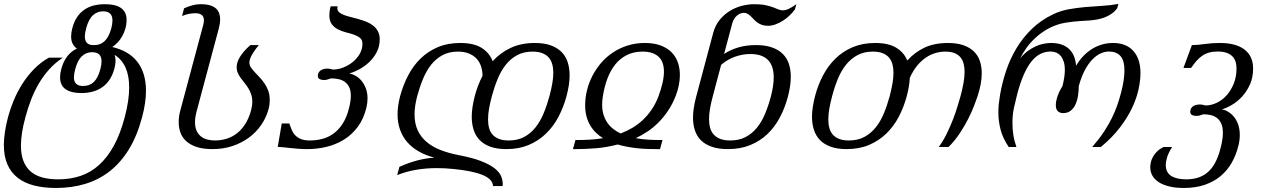

<svg xmlns="http://www.w3.org/2000/svg" viewBox="-45 -748 6445 977"><path d="M267.1 -397.5Q277.8 -437 297.9 -462.2Q317.9 -487.3 346.2 -501Q332 -510.7 324.5 -525.9Q316.9 -541 316.9 -562.5Q316.9 -582 323.2 -605.5Q332 -638.2 347.4 -661.1Q362.8 -684.1 384.3 -698.7Q405.8 -713.4 432.1 -720Q458.5 -726.6 489.3 -726.6Q514.6 -726.6 534.9 -722.2Q555.2 -717.8 569.3 -708.3Q583.5 -698.7 591.3 -683.6Q599.1 -668.5 599.1 -647.5Q599.1 -624 593 -602.8Q586.9 -581.5 576.7 -563.5Q566.4 -545.4 553.2 -531.5Q540 -517.6 526.4 -508.8Q566.4 -499.5 598.1 -481.4Q629.9 -463.4 652.1 -435.8Q674.3 -408.2 686 -370.8Q697.8 -333.5 697.8 -286.6Q697.8 -256.3 692.9 -222.4Q688 -188.5 677.7 -150.4Q652.3 -55.2 610.4 12.7Q568.4 80.6 512.5 124Q456.5 167.5 387.7 188Q318.8 208.5 239.7 208.5Q177.2 208.5 127.9 195.8Q78.6 183.1 44.4 156.2Q10.3 129.4 -7.6 87.9Q-25.4 46.4 -25.4 -10.7Q-25.4 -37.6 -20.3 -74.2Q-15.1 -110.8 -4.2 -152.1Q6.8 -193.4 24.7 -236.6Q42.5 -279.8 67.9 -320.1Q93.3 -360.4 127 -395.3Q160.6 -430.2 203.6 -454.6H274.9Q235.8 -428.7 205.8 -395.5Q175.8 -362.3 152.8 -323.2Q129.9 -284.2 113 -240.5Q96.2 -196.8 84 -150.4Q61.5 -67.9 61.5 -7.3Q61.5 38.1 74 70.6Q86.4 103 110.4 124Q134.3 145 169.7 154.8Q205.1 164.6 251.5 164.6Q313 164.6 365 147Q417 129.4 459.2 91.3Q501.5 53.2 534.2 -6.3Q566.9 -65.9 589.4 -150.4Q601.1 -194.3 606.7 -232.4Q612.3 -270.5 612.3 -303.2Q612.3 -422.4 538.1 -468.8Q543 -455.1 543 -439.9Q543 -430.2 541.3 -419.7Q539.6 -409.2 536.6 -397.5Q527.8 -365.2 512 -341.8Q496.1 -318.4 474.4 -303.5Q452.6 -288.6 425.8 -281.5Q398.9 -274.4 368.2 -274.4Q317.9 -274.4 289.3 -293.7Q260.7 -313 260.7 -355.5Q260.7 -375 267.1 -397.5ZM393.6 -604.5Q386.7 -578.6 386.7 -562Q386.7 -518.6 430.2 -518.6H436.5Q498.5 -518.6 521.5 -604.5Q527.3 -627 527.3 -644Q527.3 -690.4 479.5 -690.4Q449.7 -690.4 427.7 -670.2Q405.8 -649.9 393.6 -604.5ZM337.9 -396.5Q331.1 -370.6 331.1 -354Q331.1 -310.5 377.9 -310.5Q411.1 -310.5 432.4 -330.8Q453.6 -351.1 465.8 -396.5Q471.7 -418.9 471.7 -436Q471.7 -482.4 423.8 -482.4H420.9Q392.1 -481.4 370.8 -461.2Q349.6 -440.9 337.9 -396.5Z M989.3 -621.6Q990.7 -627 991.7 -632.8Q992.7 -638.7 992.7 -644.5Q992.7 -651.4 990.7 -658Q988.8 -664.6 983.9 -669.7Q979 -674.8 970.7 -677.7Q962.4 -680.7 949.7 -680.7Q932.6 -680.7 915.5 -677.2Q898.4 -673.8 881.3 -666.5L891.6 -705.6Q910.6 -714.4 932.4 -720.5Q954.1 -726.6 977.5 -726.6Q1005.9 -726.6 1024.9 -720.5Q1043.9 -714.4 1054.9 -703.9Q1065.9 -693.4 1070.6 -679.4Q1075.2 -665.5 1075.2 -649.9Q1075.2 -637.2 1073 -624.8Q1070.8 -612.3 1067.4 -599.6L956.1 -183.6Q947.3 -151.4 947.3 -126Q947.3 -101.6 954.8 -84Q962.4 -66.4 975.8 -55.2Q989.3 -43.9 1007.8 -38.6Q1026.4 -33.2 1048.3 -33.2Q1078.6 -33.2 1106.9 -41.7Q1135.3 -50.3 1159.4 -68.6Q1183.6 -86.9 1202.4 -116Q1221.2 -145 1232.4 -186Q1238.8 -209.5 1238.8 -230Q1238.8 -251.5 1232.9 -268.3Q1227.1 -285.2 1218.3 -299.6Q1209.5 -314 1199 -326.4Q1188.5 -338.9 1179.7 -351.3Q1170.9 -363.8 1165 -377Q1159.2 -390.1 1159.2 -405.8Q1159.2 -417 1162.6 -429.2Q1166 -441.4 1174.1 -455.3Q1182.1 -469.2 1195.6 -485.1Q1209 -501 1229 -518.6H1272Q1257.3 -500.5 1248 -486.8Q1238.8 -473.1 1233.4 -462.4Q1228 -451.7 1226.1 -443.4Q1224.1 -435.1 1224.1 -428.7Q1224.1 -416.5 1231.7 -405Q1239.3 -393.6 1251 -381.1Q1262.7 -368.7 1275.9 -354.7Q1289.1 -340.8 1300.8 -323.7Q1312.5 -306.6 1320.1 -285.9Q1327.6 -265.1 1327.6 -238.8Q1327.6 -227.5 1326.2 -215.6Q1324.7 -203.6 1320.8 -190.4Q1309.1 -147.9 1283.4 -111.1Q1257.8 -74.2 1220.7 -47.1Q1183.6 -20 1137 -4.6Q1090.3 10.7 1036.6 10.7Q986.8 10.7 953.9 -0.7Q920.9 -12.2 900.9 -31.2Q880.9 -50.3 872.6 -75Q864.3 -99.6 864.3 -126.5Q864.3 -155.8 872.6 -186Z M1531.2 -33.2Q1562 -33.2 1592.5 -40.5Q1623 -47.9 1649.9 -66.7Q1676.8 -85.4 1698 -117.7Q1719.2 -149.9 1731.4 -199.2Q1740.2 -234.9 1740.2 -259.8Q1740.2 -288.6 1731 -306.2Q1721.7 -323.7 1707 -333.3Q1692.4 -342.8 1674.3 -345.9Q1656.2 -349.1 1639.2 -349.1Q1629.4 -345.2 1620.4 -343Q1611.3 -340.8 1603.5 -340.8Q1590.3 -340.8 1581.3 -345.5Q1572.3 -350.1 1572.3 -361.3Q1572.3 -372.1 1576.7 -379.2Q1581.1 -386.2 1588.1 -390.6Q1595.2 -395 1604 -397Q1612.8 -398.9 1621.6 -398.9Q1629.4 -398.9 1636.2 -397.2Q1643.1 -395.5 1649.4 -394Q1674.3 -394 1700.7 -404.1Q1727.1 -414.1 1749 -431.6Q1771 -449.2 1785.2 -473.4Q1799.3 -497.6 1799.3 -525.9Q1799.3 -544.9 1786.9 -555.2Q1774.4 -565.4 1755.6 -571.8Q1736.8 -578.1 1715.1 -583.5Q1693.4 -588.9 1674.6 -598.6Q1655.8 -608.4 1643.3 -625Q1630.9 -641.6 1630.9 -670.4Q1630.9 -680.2 1632.3 -691.4Q1633.8 -702.6 1637.7 -715.8H1672.9Q1671.4 -710.4 1671.4 -706.1Q1671.4 -693.8 1680.7 -685.8Q1689.9 -677.7 1705.1 -671.9Q1720.2 -666 1739.7 -661.4Q1759.3 -656.7 1779.3 -650.9Q1799.3 -645 1818.8 -637.5Q1838.4 -629.9 1853.5 -617.9Q1868.7 -606 1877.9 -589.1Q1887.2 -572.3 1887.2 -548.3Q1887.2 -510.3 1870.8 -480.5Q1854.5 -450.7 1830.8 -429.2Q1807.1 -407.7 1780.3 -393.8Q1753.4 -379.9 1732.4 -374Q1750 -371.1 1766.6 -361.1Q1783.2 -351.1 1796.1 -335Q1809.1 -318.8 1817.1 -296.9Q1825.2 -274.9 1825.2 -247.6Q1825.2 -224.6 1819.3 -199.2Q1805.2 -142.1 1775.1 -102.1Q1745.1 -62 1704.6 -37.1Q1664.1 -12.2 1616.2 -0.7Q1568.4 10.7 1519.5 10.7Q1494.1 10.7 1472.9 9Q1451.7 7.3 1433.6 5.4Q1415.5 3.4 1399.4 1.7Q1383.3 0 1368.2 0L1388.7 -119.6H1427.2Q1432.6 -103.5 1439 -87.9Q1445.3 -72.3 1456.5 -60.3Q1467.8 -48.3 1485.6 -40.8Q1503.4 -33.2 1531.2 -33.2Z M2078.1 -259.3Q2064.5 -208 2064.5 -166Q2064.5 -119.1 2080.6 -84.7Q2096.7 -50.3 2126.2 -25.4Q2155.8 -0.5 2197.3 15.6Q2238.8 31.7 2289.6 41.5Q2358.9 54.7 2402.3 71.5Q2445.8 88.4 2470.5 107.4Q2495.1 126.5 2504.2 147Q2513.2 167.5 2513.2 188Q2513.2 190.9 2512.9 193.6Q2512.7 196.3 2512.7 198.7H2463.9Q2462.9 180.2 2448.7 166Q2434.6 151.9 2408.2 141.4Q2381.8 130.9 2344.7 123.5Q2307.6 116.2 2261.2 111.8Q2218.8 107.4 2177.7 107.4Q2123 107.4 2072.5 116Q2022 124.5 1976.1 143.1L1987.3 101.1Q2032.2 80.6 2077.9 68.6Q2123.5 56.6 2166 54.2Q2122.1 43 2087.4 23.4Q2052.7 3.9 2028.3 -23.7Q2003.9 -51.3 1991 -87.2Q1978 -123 1978 -166.5Q1978 -209.5 1991.2 -259.3Q2006.3 -315.4 2032 -364.5Q2057.6 -413.6 2095.2 -450.2Q2132.8 -486.8 2182.9 -508.1Q2232.9 -529.3 2296.9 -529.3Q2366.2 -529.3 2406 -504.2Q2445.8 -479 2461.9 -436.5Q2500.5 -479.5 2553.7 -504.4Q2606.9 -529.3 2676.8 -529.3Q2724.1 -529.3 2757.8 -517.1Q2791.5 -504.9 2812.7 -483.2Q2834 -461.4 2843.8 -431.2Q2853.5 -400.9 2853.5 -364.7Q2853.5 -339.8 2849.4 -313.5Q2845.2 -287.1 2837.9 -259.3Q2822.8 -203.1 2797.1 -154.1Q2771.5 -105 2733.6 -68.4Q2695.8 -31.7 2645.8 -10.5Q2595.7 10.7 2532.2 10.7Q2484.4 10.7 2450.9 -1.2Q2417.5 -13.2 2396.2 -34.9Q2375 -56.6 2365.2 -86.9Q2355.5 -117.2 2355.5 -153.3Q2355.5 -176.8 2359.4 -203.4Q2363.3 -230 2370.4 -257.3Q2377.4 -284.7 2387.5 -311.3Q2397.5 -337.9 2410.2 -361.8Q2410.2 -388.2 2402.6 -410.9Q2395 -433.6 2379.6 -450Q2364.3 -466.3 2340.8 -475.8Q2317.4 -485.4 2285.2 -485.4Q2240.2 -485.4 2207 -467.5Q2173.8 -449.7 2149.4 -419.2Q2125 -388.7 2107.9 -347.4Q2090.8 -306.2 2078.1 -259.3ZM2458 -259.3Q2449.2 -226.6 2443.8 -196.8Q2438.5 -167 2438.5 -140.6Q2438.5 -116.2 2443.8 -96.4Q2449.2 -76.7 2461.7 -62.7Q2474.1 -48.8 2494.4 -41Q2514.6 -33.2 2543.9 -33.2Q2588.9 -33.2 2622.1 -51Q2655.3 -68.8 2679.7 -99.4Q2704.1 -129.9 2721.2 -171.1Q2738.3 -212.4 2751 -259.3Q2759.8 -292 2765.1 -321.8Q2770.5 -351.6 2770.5 -377.9Q2770.5 -401.9 2764.9 -421.9Q2759.3 -441.9 2746.8 -455.8Q2734.4 -469.7 2714.4 -477.5Q2694.3 -485.4 2665 -485.4Q2620.1 -485.4 2586.9 -467.5Q2553.7 -449.7 2529.3 -419.2Q2504.9 -388.7 2487.8 -347.4Q2470.7 -306.2 2458 -259.3Z M2900.9 -35.6Q2925.8 -35.6 2957.3 -37.4Q2988.8 -39.1 3023.4 -44.9Q3003.4 -57.1 2986.8 -73.5Q2970.2 -89.8 2958 -110.6Q2945.8 -131.3 2939.2 -156.7Q2932.6 -182.1 2932.6 -213.4Q2932.6 -250.5 2941.9 -288.3Q2951.2 -326.2 2969 -361.1Q2986.8 -396 3012.9 -426.8Q3039.1 -457.5 3072.8 -480.2Q3106.4 -502.9 3147.7 -516.1Q3189 -529.3 3236.8 -529.3Q3283.2 -529.3 3316.9 -516.6Q3350.6 -503.9 3372.3 -481.9Q3394 -460 3404.3 -430.4Q3414.6 -400.9 3414.6 -366.7Q3414.6 -340.8 3409.2 -313.7Q3403.8 -286.6 3393.1 -259.3Q3377 -218.3 3354.7 -185.1Q3332.5 -151.9 3306.4 -125.5Q3280.3 -99.1 3250.7 -79.3Q3221.2 -59.6 3189.9 -44.9Q3221.7 -39.1 3252.2 -37.4Q3282.7 -35.6 3308.1 -35.6H3326.2L3313.5 10.7H3295.4Q3273.9 10.7 3250 10Q3226.1 9.3 3200.4 6.6Q3174.8 3.9 3148.9 -0.7Q3123 -5.4 3098.1 -12.7Q3039.6 2.4 2985.4 6.6Q2931.2 10.7 2888.7 10.7H2870.6L2883.3 -35.6ZM3225.1 -485.4Q3179.7 -485.4 3145 -468Q3110.4 -450.7 3085.9 -420.2Q3061.5 -389.6 3045.9 -348.4Q3030.3 -307.1 3022.9 -259.3Q3021 -248 3020 -237.3Q3019 -226.6 3019 -216.3Q3019 -187 3026.1 -164.1Q3033.2 -141.1 3045.9 -123Q3058.6 -105 3075.9 -91.6Q3093.3 -78.1 3113.3 -68.8Q3142.6 -80.1 3170.9 -96.4Q3199.2 -112.8 3224.4 -136Q3249.5 -159.2 3270.5 -189.7Q3291.5 -220.2 3306.2 -259.3Q3318.8 -293.9 3326.2 -325.4Q3333.5 -356.9 3333.5 -383.3Q3333.5 -406.7 3327.4 -425.5Q3321.3 -444.3 3308.1 -457.5Q3294.9 -470.7 3274.4 -478Q3253.9 -485.4 3225.1 -485.4Z M3584 -580.1Q3594.7 -620.1 3617.9 -647.9Q3641.1 -675.8 3670.4 -693.4Q3699.7 -710.9 3731.7 -718.8Q3763.7 -726.6 3792.5 -726.6Q3827.6 -726.6 3850.3 -721.7Q3873 -716.8 3888.7 -710.9Q3904.3 -705.1 3915.5 -700.2Q3926.8 -695.3 3939 -695.3Q3951.2 -695.3 3966.8 -702.1Q3982.4 -709 4007.3 -726.6L4000 -700.2Q3988.8 -684.6 3973.4 -669.7Q3958 -654.8 3939.7 -643.1Q3921.4 -631.3 3901.6 -624Q3881.8 -616.7 3862.8 -616.7Q3844.7 -616.7 3831.5 -621.6Q3818.4 -626.5 3808.3 -633.8Q3798.3 -641.1 3790.5 -649.7Q3782.7 -658.2 3775.1 -665.5Q3767.6 -672.9 3759 -677.7Q3750.5 -682.6 3739.7 -682.6Q3731 -682.6 3721.9 -679Q3712.9 -675.3 3704.8 -668.5Q3696.8 -661.6 3690.7 -651.6Q3684.6 -641.6 3681.2 -629.4L3639.6 -473.6Q3672.4 -495.1 3712.4 -506.8Q3752.4 -518.6 3801.3 -518.6Q3849.1 -518.6 3882.8 -506.8Q3916.5 -495.1 3938 -473.9Q3959.5 -452.6 3969.2 -423.1Q3979 -393.6 3979 -357.4Q3979 -334 3975.1 -308.1Q3971.2 -282.2 3963.9 -254.4Q3948.7 -198.2 3923.1 -149.9Q3897.5 -101.6 3860.1 -65.9Q3822.8 -30.3 3772.7 -9.8Q3722.7 10.7 3659.2 10.7Q3611.3 10.7 3577.4 -1Q3543.5 -12.7 3522.2 -33.7Q3501 -54.7 3491.2 -84.2Q3481.4 -113.8 3481.4 -149.9Q3481.4 -173.8 3485.6 -200.2Q3489.7 -226.6 3497.1 -254.4ZM3877 -254.4Q3884.3 -282.2 3888.2 -307.4Q3892.1 -332.5 3892.1 -354.5Q3892.1 -382.3 3885.3 -404.3Q3878.4 -426.3 3864 -441.7Q3849.6 -457 3827.1 -465.1Q3804.7 -473.1 3772.9 -473.1Q3733.9 -473.1 3695.3 -459.5Q3656.7 -445.8 3624.5 -418L3581.1 -254.4Q3572.8 -223.1 3567.9 -195.1Q3563 -167 3563 -142.1Q3563 -117.2 3568.6 -97.2Q3574.2 -77.1 3587.2 -63Q3600.1 -48.8 3620.6 -41Q3641.1 -33.2 3670.9 -33.2Q3715.3 -33.2 3748.3 -50.3Q3781.2 -67.4 3805.7 -96.9Q3830.1 -126.5 3847.2 -167Q3864.3 -207.5 3877 -254.4Z M4569.3 -259.3Q4554.2 -203.1 4528.6 -154.1Q4502.9 -105 4465.1 -68.4Q4427.2 -31.7 4377.2 -10.5Q4327.1 10.7 4263.2 10.7Q4215.3 10.7 4181.9 -1.5Q4148.4 -13.7 4127.4 -35.4Q4106.4 -57.1 4096.7 -87.4Q4086.9 -117.7 4086.9 -153.8Q4086.9 -178.2 4091.1 -204.6Q4095.2 -231 4102.5 -259.3Q4117.2 -315.4 4143.1 -364.5Q4168.9 -413.6 4206.5 -450.2Q4244.1 -486.8 4294.4 -508.1Q4344.7 -529.3 4408.2 -529.3Q4476.1 -529.3 4515.6 -505.1Q4555.2 -481 4571.8 -439.9Q4608.4 -481.4 4658.9 -505.4Q4709.5 -529.3 4778.3 -529.3Q4824.2 -529.3 4856.7 -518.1Q4889.2 -506.8 4910.2 -486.6Q4931.2 -466.3 4940.9 -438Q4950.7 -409.7 4950.7 -375.5Q4950.7 -349.1 4945.3 -319.8Q4939.9 -290.5 4929.7 -259.3Q4923.8 -241.2 4912.1 -210.7Q4900.4 -180.2 4882.3 -144.3Q4864.3 -108.4 4839.4 -70.6Q4814.5 -32.7 4781.7 0H4731.9Q4754.4 -30.8 4772.2 -67.1Q4790 -103.5 4804 -139.4Q4817.9 -175.3 4827.4 -207Q4836.9 -238.8 4842.8 -259.3Q4852.1 -293.5 4857.7 -324.7Q4863.3 -356 4863.3 -382.8Q4863.3 -405.8 4858.2 -424.8Q4853 -443.8 4841.6 -457.3Q4830.1 -470.7 4811.3 -478Q4792.5 -485.4 4765.1 -485.4Q4740.2 -485.4 4714.8 -478Q4689.5 -470.7 4665.8 -454.6Q4642.1 -438.5 4621.3 -413.1Q4600.6 -387.7 4584.5 -351.6Q4583.5 -329.6 4579.6 -306.6Q4575.7 -283.7 4569.3 -259.3ZM4482.4 -259.3Q4490.7 -292 4496.1 -321.5Q4501.5 -351.1 4501.5 -377.4Q4501.5 -401.4 4496.1 -421.4Q4490.7 -441.4 4478.3 -455.6Q4465.8 -469.7 4445.8 -477.5Q4425.8 -485.4 4396.5 -485.4Q4351.6 -485.4 4318.4 -467.5Q4285.2 -449.7 4260.5 -419.2Q4235.8 -388.7 4218.8 -347.4Q4201.7 -306.2 4189.5 -259.3Q4180.7 -226.6 4175.3 -196.5Q4169.9 -166.5 4169.9 -140.6Q4169.9 -116.2 4175.3 -96.4Q4180.7 -76.7 4193.1 -62.7Q4205.6 -48.8 4225.6 -41Q4245.6 -33.2 4274.9 -33.2Q4319.8 -33.2 4353 -51Q4386.2 -68.8 4410.9 -99.4Q4435.5 -129.9 4452.6 -171.1Q4469.7 -212.4 4482.4 -259.3Z M5640.1 -706.5Q5627.9 -689.5 5611.3 -678Q5594.7 -666.5 5575.9 -659.4Q5557.1 -652.3 5537.8 -648.9Q5518.6 -645.5 5501 -644Q5480 -642.6 5458.7 -641.4Q5437.5 -640.1 5416.5 -637.9Q5395.5 -635.7 5375.5 -632.3Q5355.5 -628.9 5336.4 -622.6Q5303.7 -611.8 5274.9 -594Q5246.1 -576.2 5221.9 -553.7Q5197.8 -531.2 5178.7 -504.9Q5159.7 -478.5 5146 -450.7Q5164.1 -473.1 5184.3 -488Q5204.6 -502.9 5225.1 -512.2Q5245.6 -521.5 5265.6 -525.4Q5285.6 -529.3 5303.2 -529.3Q5334.5 -529.3 5357.7 -521Q5380.9 -512.7 5396.5 -497.3Q5412.1 -481.9 5420.4 -460.7Q5428.7 -439.5 5430.7 -413.6Q5445.8 -439.5 5465.6 -460.7Q5485.4 -481.9 5509.3 -497.3Q5533.2 -512.7 5560.8 -521Q5588.4 -529.3 5619.6 -529.3Q5652.3 -529.3 5678.2 -519Q5704.1 -508.8 5721.9 -489Q5739.7 -469.2 5749 -440.9Q5758.3 -412.6 5758.3 -376.5Q5758.3 -339.8 5748.8 -294.7Q5739.3 -249.5 5716.3 -200.4Q5693.4 -151.4 5654.5 -100.1Q5615.7 -48.8 5556.6 0H5512.7Q5548.3 -41 5572.8 -78.1Q5597.2 -115.2 5613.5 -148.9Q5629.9 -182.6 5640.4 -213.1Q5650.9 -243.7 5658.2 -271.5Q5668 -307.6 5672.4 -336.9Q5676.8 -366.2 5676.8 -389.6Q5676.8 -439.5 5656.7 -462.6Q5636.7 -485.8 5597.7 -485.8Q5578.1 -485.8 5556.6 -476.6Q5535.2 -467.3 5514.4 -446.3Q5493.7 -425.3 5475.6 -391.6Q5457.5 -357.9 5444.3 -309.6Q5444.3 -284.7 5440.4 -260.3Q5436.5 -235.8 5427.5 -216.3Q5418.5 -196.8 5403.1 -184.6Q5387.7 -172.4 5364.7 -172.4Q5348.1 -172.4 5337.9 -182.1Q5327.6 -191.9 5327.6 -212.9Q5327.6 -232.9 5336.4 -258.5Q5345.2 -284.2 5361.3 -309.6Q5373.5 -356.9 5373.5 -391.6Q5373.5 -417 5367.7 -434.8Q5361.8 -452.6 5352.1 -463.9Q5342.3 -475.1 5329.3 -480.5Q5316.4 -485.8 5301.8 -485.8Q5272.9 -485.8 5248.5 -473.4Q5224.1 -460.9 5203.1 -434.6Q5182.1 -408.2 5164.3 -367.7Q5146.5 -327.1 5131.8 -271.5Q5123 -237.8 5114.7 -200.2Q5106.4 -162.6 5106.9 -119.6Q5106.9 -91.8 5111.3 -62Q5115.7 -32.2 5127 0H5087.9Q5057.6 -44.9 5046.4 -88.6Q5035.2 -132.3 5035.2 -175.8Q5035.2 -198.7 5037.6 -221.2Q5040 -243.7 5043.9 -266.1Q5054.7 -328.6 5075.2 -389.4Q5095.7 -450.2 5128.2 -503.9Q5160.6 -557.6 5206.5 -601.8Q5252.4 -646 5314 -675.3Q5351.6 -693.4 5393.6 -700.9Q5435.5 -708.5 5478.8 -712.2Q5522 -715.8 5564.5 -718.3Q5606.9 -720.7 5646 -728Z M6257.3 -8.8Q6245.6 39.6 6222.9 79.6Q6200.2 119.6 6165.8 148.2Q6131.3 176.8 6085 192.6Q6038.6 208.5 5979.5 208.5Q5936 208.5 5903.8 200.4Q5871.6 192.4 5850.3 178.2Q5829.1 164.1 5818.6 145Q5808.1 126 5808.1 103.5Q5808.1 91.3 5811.3 77.1Q5814.5 63 5822.3 49.1Q5830.1 35.2 5843 22.5Q5856 9.8 5875.5 0H5919.4Q5901.4 28.3 5894.3 51Q5887.2 73.7 5887.2 92.3Q5887.2 129.4 5914.6 147Q5941.9 164.6 5991.2 164.6Q6027.8 164.6 6056.6 154.1Q6085.4 143.6 6107.2 122.3Q6128.9 101.1 6144 68.6Q6159.2 36.1 6169.4 -8.3Q6177.7 -45.9 6177.7 -71.8Q6177.7 -101.6 6168.9 -120.1Q6160.2 -138.7 6146 -148.9Q6131.8 -159.2 6114 -162.8Q6096.2 -166.5 6078.6 -166.5Q6068.8 -162.6 6059.8 -160.4Q6050.8 -158.2 6043 -158.2Q6029.3 -158.2 6020.5 -162.8Q6011.7 -167.5 6011.7 -179.2Q6011.7 -189.9 6016.1 -197Q6020.5 -204.1 6027.6 -208.5Q6034.7 -212.9 6043.5 -214.6Q6052.2 -216.3 6061 -216.3Q6068.8 -216.3 6075.9 -214.6Q6083 -212.9 6089.4 -211.4Q6118.2 -211.4 6146.5 -224.9Q6174.8 -238.3 6197 -263.2Q6219.2 -288.1 6233.2 -323Q6247.1 -357.9 6247.1 -400.4Q6247.1 -419.9 6241.7 -435.5Q6236.3 -451.2 6224.9 -462.4Q6213.4 -473.6 6195.1 -479.7Q6176.8 -485.8 6150.9 -485.8Q6126.5 -485.8 6107.4 -480.5Q6088.4 -475.1 6072.8 -464.4Q6057.1 -453.6 6043.5 -438.2Q6029.8 -422.9 6016.1 -402.3H5977.1L6020 -518.6Q6048.3 -518.6 6084.5 -523.9Q6120.6 -529.3 6162.6 -529.3Q6244.6 -529.3 6288.1 -495.6Q6331.5 -461.9 6331.5 -399.4Q6331.5 -354.5 6315.7 -318.8Q6299.8 -283.2 6275.9 -257.1Q6252 -231 6224.1 -214.6Q6196.3 -198.2 6172.4 -191.4Q6189.9 -188.5 6206.3 -178.2Q6222.7 -168 6235.6 -151.6Q6248.5 -135.3 6256.1 -112.5Q6263.7 -89.8 6263.7 -61.5Q6263.7 -35.6 6257.3 -8.8Z"/></svg>

Font: Arian Grqi
Style: Italic
Weight: 400
Italic angle: -15°
Designer: Ruben Hakobyan (Tarumian)
Foundry: Ruben Hakobyan (Tarumian)
Version: Version 1.002